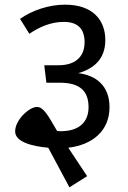

<svg xmlns="http://www.w3.org/2000/svg" viewBox="-20 -699 550 824"><path d="M45 -135C45 -89 120 -71 187 -65L278 105L354 57L273 -65C375 -77 450 -136 450 -239C450 -332 391 -376 316 -385C382 -404 432 -445 432 -527C432 -612 379 -679 259 -679C189 -679 117 -654 66 -618L106 -554C150 -584 199 -605 254 -605C316 -605 343 -573 343 -518C343 -451 298 -419 232 -419H170L179 -344H237C321 -344 360 -310 360 -239C360 -174 318 -136 242 -136C236 -136 231 -136 225 -137C184 -208 166 -240 138 -240C106 -240 45 -185 45 -135Z"/></svg>

Font: FiraGO Unicode
Style: Regular
Weight: 400
Designer: bBox Type
Foundry: bBox Type GmbH
Version: Version 1.001;PS 001.001;hotconv 1.0.88;makeotf.lib2.5.64775